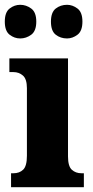

<svg xmlns="http://www.w3.org/2000/svg" viewBox="-35 -779 387 799"><path d="M11 0V-58H21Q46 -58 61.5 -73Q77 -88 77 -131V-412Q77 -450 60.5 -464.5Q44 -479 21 -479H4V-536H248V-128Q248 -87 264 -72.5Q280 -58 304 -58H314V0ZM244 -619Q217 -619 197 -634.5Q177 -650 177 -689Q177 -728 197 -743.5Q217 -759 244 -759Q267 -759 287.5 -743.5Q308 -728 308 -689Q308 -650 287.5 -634.5Q267 -619 244 -619ZM49 -619Q25 -619 5 -634.5Q-15 -650 -15 -689Q-15 -728 5 -743.5Q25 -759 49 -759Q74 -759 95 -743.5Q116 -728 116 -689Q116 -650 95 -634.5Q74 -619 49 -619Z"/></svg>

Font: Noto Serif Tamil Condensed Black
Style: Italic
Weight: 900
Width: 3
Italic angle: -12°
Designer: Indian Type Foundry, Tom Grace, and the Monotype Design Team
Foundry: Monotype Imaging Inc.
Version: Version 2.003; ttfautohint (v1.8.4.7-5d5b)